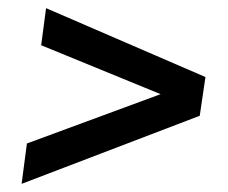

<svg xmlns="http://www.w3.org/2000/svg" viewBox="-20 -536 560 471"><path d="M93 -516 81 -425 374 -305 46 -184 33 -85 470 -252 484 -347Z"/></svg>

Font: Exo 2 Semi Bold
Style: Italic
Weight: 600
Italic angle: -8°
Designer: Natanael Gama
Version: Version 1.001;PS 001.001;hotconv 1.0.88;makeotf.lib2.5.64775